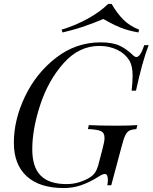

<svg xmlns="http://www.w3.org/2000/svg" viewBox="-20 -936 771 970"><path d="M430 -37Q450 -49 460 -64Q470 -79 476 -100L499 -188Q508 -221 508 -240Q508 -265 490 -273.5Q472 -282 424 -284L429 -304Q482 -301 569 -301Q638 -301 674 -304L669 -284Q645 -282 633.5 -276Q622 -270 613.5 -253.5Q605 -237 595 -198L542 0H522Q525 -12 525 -26Q525 -57 510 -57Q504 -57 496.5 -54Q489 -51 472 -40Q430 -14 389 0Q348 14 302 14Q180 14 115 -45.5Q50 -105 50 -215Q50 -331 106.5 -449Q163 -567 263.5 -644.5Q364 -722 488 -722Q548 -722 583.5 -705.5Q619 -689 652 -657Q661 -648 669 -648Q679 -648 688.5 -662Q698 -676 709 -708H731Q698 -622 667 -478H645Q650 -521 650 -553Q650 -599 636 -626Q615 -663 574 -683.5Q533 -704 482 -704Q379 -704 301.5 -617Q224 -530 183.5 -407Q143 -284 143 -182Q143 -92 185.5 -49Q228 -6 316 -6Q349 -6 378.5 -15Q408 -24 430 -37ZM296 -772 291 -786Q363 -808 425 -842.5Q487 -877 526 -916H544Q572 -868 603.5 -836.5Q635 -805 683 -786L679 -772Q625 -782 591.5 -795.5Q558 -809 534 -822.5Q510 -836 502 -840Q391 -793 296 -772Z"/></svg>

Font: Playfair Display
Style: Italic
Weight: 400
Italic angle: -14°
Designer: Claus Eggers Sørensen
Foundry: Claus Eggers Sørensen
Version: Version 1.200; ttfautohint (v1.6)